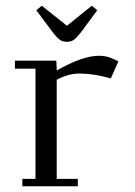

<svg xmlns="http://www.w3.org/2000/svg" viewBox="-20 -651 473 671"><path d="M32.2 -411.1V-439H176.8L178.2 -411.1V-404.8Q269.5 -456.1 325.2 -456.1Q351.6 -456.1 372.1 -446.8L394 -437L367.2 -377Q307.6 -394 257.8 -394Q218.8 -394 178.2 -372.1V-25.9H252V0H58.1V-25.9H104V-411.1ZM106.9 -615.2 126 -630.9 213.9 -561 300.8 -630.9 319.8 -615.2 262.2 -537.1Q247.1 -518.1 237.5 -511.5Q228 -504.9 213.9 -504.9Q199.2 -504.9 189.7 -511.5Q180.2 -518.1 165 -537.1Z"/></svg>

Font: Dehuti
Style: Book
Weight: 400
Version: Version 1.2